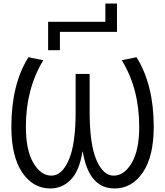

<svg xmlns="http://www.w3.org/2000/svg" viewBox="-20 -1067 942 1097"><path d="M44.9 -342.8Q44.9 -585 142.6 -740.2L227.5 -722.7Q127.9 -560.5 127.9 -342.8Q127.9 -208 170.9 -135.7Q213.9 -63.5 273.9 -63.5Q334 -63.5 373 -153.3Q412.1 -243.2 412.1 -426.8V-644.5H492.2V-426.8Q492.2 -243.2 530.8 -153.3Q569.3 -63.5 629.4 -63.5Q689.5 -63.5 732.4 -135.7Q775.4 -208 775.4 -342.8Q775.4 -560.5 675.8 -722.7L759.8 -740.2Q858.4 -583 858.4 -342.8Q858.4 -172.9 795.9 -81.5Q733.4 9.8 634.8 9.8Q487.3 9.8 453.1 -200.2H451.2Q432.6 -87.9 383.3 -39.1Q334 9.8 267.6 9.8Q168.9 9.8 106.9 -81.5Q44.9 -172.9 44.9 -342.8ZM254.9 -780.3V-942.4H582V-1046.9H648.4V-884.8H322.3V-780.3Z"/></svg>

Font: GenEi M Gothic v2 Regular
Style: Regular
Weight: 400
Version: Version 2.0